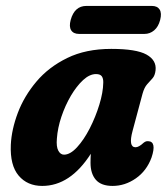

<svg xmlns="http://www.w3.org/2000/svg" viewBox="-20 -618 563 648"><path d="M427.5 -176.5Q412.5 -121 437.5 -121Q448.5 -121 464.5 -136Q472.5 -142.5 480 -141.5Q509.5 -140.5 491.5 -86.5Q475 -41.5 438.5 -16Q402 9.5 360 9.5Q321.5 9.5 303.5 -11.2Q285.5 -32 285.5 -68.5Q285.5 -84 286.5 -99Q217 9.5 122.5 9.5Q72.5 9.5 43 -25.2Q13.5 -60 16.5 -129.5Q19 -181 40.2 -237.2Q61.5 -293.5 102.8 -342.5Q144 -391.5 206.8 -422.2Q269.5 -453 355.5 -453Q440 -453 474.5 -433.8Q509 -414.5 505 -380.5Q503 -363 494.8 -353.8Q486.5 -344.5 476.8 -333.8Q467 -323 461 -301.5ZM172 -150.5Q169.5 -123 176.8 -109.5Q184 -96 196 -96Q217 -96 240 -121Q263 -146 282.8 -184.5Q302.5 -223 315.2 -264.5Q328 -306 328.5 -339Q329 -352.5 323.8 -360.2Q318.5 -368 304 -368Q282.5 -368 260.5 -347.8Q238.5 -327.5 219.2 -294.8Q200 -262 187.2 -224Q174.5 -186 172 -150.5ZM218.5 -550.5Q231.5 -598 271.5 -598H492.5Q511 -598 518.8 -585.8Q526.5 -573.5 520.5 -550.5Q514.5 -527.5 500.2 -515.5Q486 -503.5 467.5 -503.5H247Q228 -503.5 220.2 -515.8Q212.5 -528 218.5 -550.5Z"/></svg>

Font: Fraunces 144pt S100
Style: Bold Italic
Weight: 700
Italic angle: -16°
Version: Version 1.000; ttfautohint (v1.8.3)